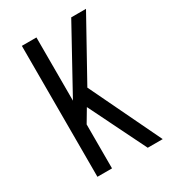

<svg xmlns="http://www.w3.org/2000/svg" viewBox="-172 -794 800 889"><g transform="rotate(-30 228.0 -350.0)"><path d="M204 -304 354 0H434L251 -381L428 -700H349L163 -362V-700H85V0H163V-235Z"/></g></svg>

Font: Bebas Neue Regular two
Style: Regular2
Weight: 400
Designer: Ryoichi Tsunekawa & LGV (GE)
Foundry: Free Software Foundation, Inc.
Version: Version 1.003 August 13, 2016